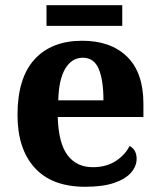

<svg xmlns="http://www.w3.org/2000/svg" viewBox="-20 -705 611 735"><path d="M306 10Q179 10 113 -62.5Q47 -135 47 -265Q47 -406 112 -477.5Q177 -549 295 -549Q404 -549 466.5 -488Q529 -427 529 -308V-257H201Q204 -157 238.5 -111Q273 -65 335 -65Q387 -65 423 -88.5Q459 -112 476 -146Q490 -139 496.5 -126.5Q503 -114 503 -97Q503 -69 482 -44.5Q461 -20 417.5 -5Q374 10 306 10ZM376 -321Q376 -398 358 -441Q340 -484 297 -484Q255 -484 230 -442.5Q205 -401 203 -321ZM158 -606V-685H448V-606Z"/></svg>

Font: Noto Naskh Arabic
Style: Bold
Weight: 700
Designer: Monotype Design Team, David Williams, Mohamad Dakak and Nizar Qandah
Foundry: Monotype Imaging Inc.
Version: Version 2.016